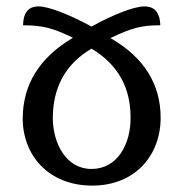

<svg xmlns="http://www.w3.org/2000/svg" viewBox="-20 -568 573 600"><path d="M101 -548C68 -548 53 -528 52 -489C114 -489 146 -480 208 -450C103 -388 52 -304 51 -200C50 -84 131 12 268 12C403 12 482 -83 482 -200C482 -305 430 -389 325 -449C392 -481 422 -489 481 -489C480 -523 468 -548 431 -548C397 -548 327 -519 266 -485C204 -519 134 -548 101 -548ZM266 -416C351 -365 388 -292 388 -201C389 -118 347 -40 266 -40C187 -40 145 -119 145 -201C146 -291 181 -366 266 -416Z"/></svg>

Font: Noto Serif Georgian SemiCondensed
Style: Regular
Weight: 400
Width: 4
Designer: Monotype Design Team, Akaki Razmadze
Foundry: Google LLC
Version: Version 2.003